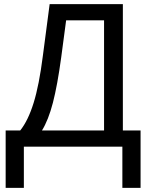

<svg xmlns="http://www.w3.org/2000/svg" viewBox="-20 -708 717 927"><path d="M573.2 -78.1V-688H219.7L187 -439C175 -344.2 160.1 -268.3 142.3 -211.2C124.6 -154.1 103 -109.7 77.6 -78.1H7.3V199.2H95.2V0H570.8V199.2H658.7V-78.1ZM482.4 -78.1H182.6C203.1 -111 220.7 -155.6 235.4 -211.9C250 -268.2 263.3 -341 275.4 -430.2L299.3 -609.9H482.4Z"/></svg>

Font: Arimo
Style: Regular
Weight: 400
Designer: Steve Matteson
Foundry: Monotype Imaging Inc.
Version: Version 1.32